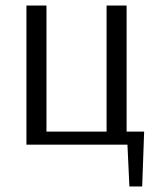

<svg xmlns="http://www.w3.org/2000/svg" viewBox="-20 -520 562 690"><path d="M445 150 438 0H75V-500H147V-47H363V-500H435V-47H498L491 150Z"/></svg>

Font: Arsenal
Style: Regular
Weight: 400
Designer: Andrij Shevchenko
Foundry: Stairsfor
Version: Version 2.001;PS 002.001;hotconv 1.0.88;makeotf.lib2.5.64775